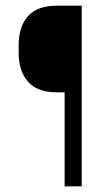

<svg xmlns="http://www.w3.org/2000/svg" viewBox="-20 -659 390 679"><path d="M225.5 -332.5H181.5Q112 -332.5 79 -370Q46 -407.5 46 -472V-500Q46 -564.5 79 -601.8Q112 -639 181.5 -639H225ZM269 -639V0H208.5V-639Z"/></svg>

Font: Anek Malayalam Medium Light
Style: Regular
Weight: 300
Version: Version 1.003